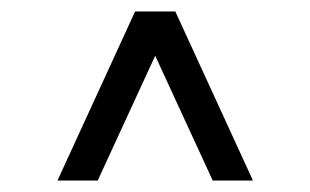

<svg xmlns="http://www.w3.org/2000/svg" viewBox="-20 -666 540 334"><path d="M285 -646 420 -352H350L250 -569L150 -352H80L215 -646Z"/></svg>

Font: Strait
Style: Regular
Weight: 400
Designer: Eduardo Rodriguez Tunni
Foundry: Eduardo Rodriguez Tunni
Version: Version 1.002; ttfautohint (v1.8.4.7-5d5b);gftools[0.9.23]